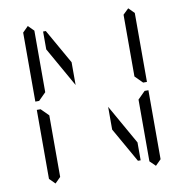

<svg xmlns="http://www.w3.org/2000/svg" viewBox="-93 -1023 1001 1047"><g transform="rotate(-10 408.0 -500.0)"><path d="M331 -700V-574L207 -793V-892H222ZM485 -300V-426L609 -207V-108H594ZM655 -436 696 -477H717V-95L686 -64L655 -94ZM686 -936 717 -905V-523H696L655 -564V-906ZM130 -64 99 -95V-477H120L130 -467L161 -436V-125V-108V-95ZM130 -533 120 -523H99V-905L130 -936L161 -905V-892V-564Z"/></g></svg>

Font: DSEG14 Classic Mini
Style: Light
Weight: 300
Designer: Keshikan(Twitter:@keshinomi_88pro)
Version: Version 0.46